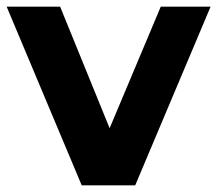

<svg xmlns="http://www.w3.org/2000/svg" viewBox="-28 -558 654 578"><path d="M218 0 -8 -538H153L302 -172L456 -538H606L379 0Z"/></svg>

Font: Montserrat
Style: Bold
Weight: 700
Designer: Julieta Ulanovsky
Foundry: Julieta Ulanovsky
Version: Version 9.000; ttfautohint (v1.8.4.7-5d5b)